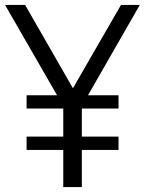

<svg xmlns="http://www.w3.org/2000/svg" viewBox="-26 -760 588 780"><path d="M231 0V-363L247 -301.5L-5.5 -740H76L282 -381H258.5L465.5 -740H542L290.5 -301.5L306.5 -362V0ZM82 -151V-205H455.5V-151ZM82 -319V-373H455.5V-319Z"/></svg>

Font: Encode Sans SC Condensed
Style: Regular
Weight: 400
Width: 3
Designer: Multiple Designers
Foundry: Impallari Type
Version: Version 3.002